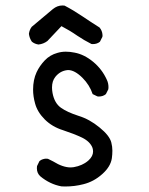

<svg xmlns="http://www.w3.org/2000/svg" viewBox="-20 -678 540 694"><path d="M215.3 -3.9Q250 -3.9 281.7 -12.2Q319.3 -21.5 349.6 -48.8Q379.9 -75.7 384.3 -106Q386.2 -119.1 386.2 -133.5Q386.2 -147.9 382.3 -163.1Q376 -188 339.8 -217.3Q303.7 -247.1 263.7 -259.3Q222.7 -272.5 200.2 -288.6Q176.8 -305.2 169.9 -341.8Q168 -352.5 168 -361.8Q168 -385.3 180.2 -400.4Q196.8 -420.9 221.2 -424.3Q223.6 -424.8 226.1 -424.8Q250 -424.8 278.3 -396.5Q303.7 -371.1 314.9 -337.9L332 -329.6Q334.5 -329.1 336.9 -329.1Q352.5 -329.1 362.8 -337.9L371.6 -355.5Q372.1 -359.4 372.1 -362.8Q372.1 -377.4 366.2 -389.6Q349.1 -427.7 316.7 -454.6Q284.2 -481.4 249.5 -487.8Q233.4 -491.2 217.8 -491.2Q202.1 -491.2 187.5 -486.8Q160.6 -479.5 141.8 -459.7Q123 -439.9 112.3 -417Q99.6 -389.6 99.6 -354Q99.6 -329.6 106.9 -303.7Q115.2 -272.9 141.8 -246.3Q168.5 -219.7 207.5 -207.5Q247.6 -194.3 276.4 -180.7Q306.2 -166 314.5 -143.1Q316.4 -136.7 316.4 -130.4Q316.4 -113.3 299.8 -98.1Q278.3 -79.1 246.1 -73.7Q241.2 -72.8 235.4 -72.8Q207 -72.8 171.9 -94.7L153.3 -104Q150.4 -104.5 146 -104.5Q141.6 -104.5 135 -102.5Q128.4 -100.6 122.6 -95.7L113.8 -77.6Q113.3 -73.7 113.3 -69.8Q113.3 -51.8 126 -40.5Q160.2 -12.2 201.7 -4.4Q208.5 -3.9 215.3 -3.9ZM315.4 -518.6Q331.1 -518.6 341.3 -527.3L350.1 -544.9Q350.6 -547.4 350.6 -549.1Q350.6 -550.8 350.3 -553.5Q350.1 -556.2 349.4 -559.6Q348.6 -563 347.2 -566.4Q344.7 -572.8 339.8 -578.6Q308.6 -598.1 277.3 -619.4Q246.1 -640.6 213.4 -657.7Q209.5 -658.2 205.6 -658.2Q187 -658.2 170.9 -645L94.7 -581.1Q86.4 -570.3 84.5 -555.7Q86.4 -540 95.2 -527.3Q105.5 -519 119.1 -517.1Q137.2 -519 151.4 -529.8L202.1 -583.5Q232.9 -567.4 258.8 -549.3Q284.2 -532.2 310.5 -519Q313 -518.6 315.4 -518.6Z"/></svg>

Font: Bakudai
Style: Light
Weight: 300
Version: Version 1.48